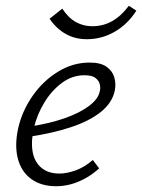

<svg xmlns="http://www.w3.org/2000/svg" viewBox="-20 -638 493 666"><path d="M175 8Q123 8 88.5 -17Q54 -42 42 -87.5Q30 -133 43 -193Q57 -254 93.5 -306Q130 -358 181.5 -389.5Q233 -421 291 -421Q329 -421 349.5 -406.5Q370 -392 376.5 -369.5Q383 -347 378 -323Q369 -281 329.5 -249.5Q290 -218 226.5 -197Q163 -176 83 -164L84 -199Q154 -210 206 -228.5Q258 -247 289.5 -271Q321 -295 326 -321Q329 -331 326.5 -344Q324 -357 312 -367Q300 -377 273 -377Q231 -377 195.5 -351Q160 -325 134.5 -283.5Q109 -242 98 -196Q87 -149 93 -113Q99 -77 123 -56.5Q147 -36 186 -36Q212 -36 242.5 -47Q273 -58 302 -83L324 -54Q302 -34 277 -20Q252 -6 226.5 1Q201 8 175 8ZM281 -502Q240 -502 207.5 -520.5Q175 -539 152 -573L196 -608Q218 -575 244 -561Q270 -547 300 -547Q338 -547 369.5 -565Q401 -583 427 -618L453 -601Q423 -554 378 -528Q333 -502 281 -502Z"/></svg>

Font: Ysabeau Infant Light
Style: Italic
Weight: 300
Italic angle: -12°
Designer: Christian Thalmann (Catharsis Fonts)
Version: Version 2.001;gftools[0.9.30]; featfreeze: ss01,ss02,lnum